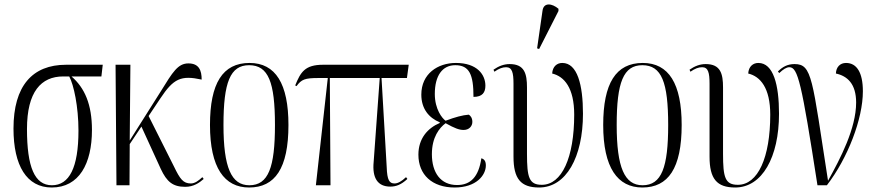

<svg xmlns="http://www.w3.org/2000/svg" viewBox="-20 -824 3897 854"><path d="M210 10C332 10 389 -96 389 -246C389 -359 357 -433 298 -484H431L437 -536H274C124 -536 40 -442 40 -252C40 -87 99 10 210 10ZM211 0C134 0 100 -81 100 -250C100 -416 163 -484 261 -484H288C308 -447 329 -350 329 -243C329 -78 288 0 211 0Z M498 0H556L557 -183L609 -261L695 -73C722 -15 749 7 804 7C841 7 867 -11 886 -28L880 -36C864 -21 847 -8 829 -8C795 -8 781 -27 754 -83L641 -308L693 -386C752 -475 785 -490 877 -470C877 -511 865 -542 818 -542C771 -542 748 -503 696 -419L557 -199L560 -536H494Z M1088 10C1203 10 1263 -75 1263 -268C1263 -451 1206 -544 1090 -544C970 -544 914 -453 914 -268C914 -78 978 10 1088 10ZM1089 0C1009 0 974 -79 974 -268C974 -458 1004 -534 1088 -534C1174 -534 1203 -458 1203 -268C1203 -80 1174 0 1089 0Z M1385 0H1450L1447 -477H1669L1642 -104C1635 -32 1660 6 1716 6C1741 6 1764 -2 1792 -28L1786 -36C1766 -17 1749 -8 1735 -8C1712 -8 1702 -22 1700 -81L1677 -477H1790L1798 -536H1417C1336 -536 1317 -503 1293 -444L1299 -441C1321 -471 1336 -477 1397 -477H1438Z M2002 10C2099 10 2141 -45 2141 -88C2141 -106 2135 -116 2121 -120C2109 -37 2073 -1 2013 -1C1940 -1 1901 -56 1901 -138C1901 -214 1934 -255 1962 -276C2003 -253 2023 -246 2042 -246C2067 -246 2081 -263 2081 -282C2081 -300 2072 -310 2065 -314C2038 -312 2004 -303 1962 -287C1947 -297 1914 -338 1914 -406C1914 -488 1948 -534 2005 -534C2068 -534 2086 -492 2086 -393C2126 -393 2139 -413 2139 -443C2139 -492 2102 -544 2008 -544C1927 -544 1854 -496 1854 -403C1854 -341 1887 -300 1936 -280V-277C1882 -254 1841 -208 1841 -136C1841 -47 1902 10 2002 10Z M2378 -606 2464 -775V-785C2436 -809 2398 -815 2393 -776L2369 -609ZM2378 10C2498 10 2573 -125 2573 -318C2573 -447 2548 -544 2481 -544C2458 -544 2438 -529 2436 -497C2490 -484 2534 -433 2534 -314C2534 -123 2479 -2 2390 -2C2333 -2 2324 -35 2324 -140V-435C2324 -496 2313 -539 2247 -539C2221 -539 2198 -530 2175 -514L2179 -505C2199 -519 2215 -525 2231 -525C2258 -525 2264 -501 2264 -451V-127C2264 -29 2296 10 2378 10Z M2837 10C2952 10 3012 -75 3012 -268C3012 -451 2955 -544 2839 -544C2719 -544 2663 -453 2663 -268C2663 -78 2727 10 2837 10ZM2838 0C2758 0 2723 -79 2723 -268C2723 -458 2753 -534 2837 -534C2923 -534 2952 -458 2952 -268C2952 -80 2923 0 2838 0Z M3250 10C3370 10 3445 -125 3445 -318C3445 -447 3420 -544 3353 -544C3330 -544 3310 -529 3308 -497C3362 -484 3406 -433 3406 -314C3406 -123 3351 -2 3262 -2C3205 -2 3196 -35 3196 -140V-435C3196 -496 3185 -539 3119 -539C3093 -539 3070 -530 3047 -514L3051 -505C3071 -519 3087 -525 3103 -525C3130 -525 3136 -501 3136 -451V-127C3136 -29 3168 10 3250 10Z M3616 0H3658C3751 -121 3818 -295 3818 -418C3818 -501 3791 -544 3743 -544C3717 -544 3699 -526 3698 -497C3749 -486 3788 -451 3788 -368C3788 -253 3718 -119 3663 -20C3592 -476 3593 -539 3514 -539C3483 -539 3461 -527 3440 -506L3446 -499C3464 -516 3478 -525 3491 -525C3529 -525 3545 -458 3616 0Z"/></svg>

Font: Noto Serif Display ExtraCondensed Light
Style: Regular
Weight: 300
Width: 2
Designer: Monotype Design Team
Foundry: Monotype Imaging Inc.
Version: Version 2.009